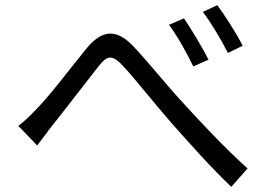

<svg xmlns="http://www.w3.org/2000/svg" viewBox="-20 -746 1040 743"><path d="M692 -675 634 -650C668 -604 703 -541 728 -489L787 -515C763 -563 717 -638 692 -675ZM821 -726 765 -700C799 -655 835 -594 862 -541L919 -569C896 -616 847 -691 821 -726ZM51 -259 124 -183C140 -203 162 -235 183 -261C232 -322 315 -431 361 -489C394 -531 413 -537 455 -492C502 -442 577 -346 641 -273C709 -196 800 -94 875 -23L938 -94C849 -174 752 -278 692 -344C628 -412 550 -511 492 -571C427 -637 373 -628 316 -560C259 -491 175 -378 122 -325C96 -297 75 -277 51 -259Z"/></svg>

Font: Noto Sans CJK SC Regular
Style: Regular
Weight: 400
Designer: Ryoko NISHIZUKA (kana & ideographs); Paul D. Hunt (Latin, Greek & Cyrillic); Wenlong ZHANG (bopomofo); Sandoll Communica
Foundry: Adobe Systems Incorporated
Version: Version 1.004;PS 1.004;hotconv 1.0.82;makeotf.lib2.5.63406